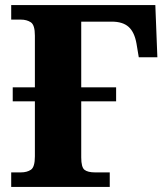

<svg xmlns="http://www.w3.org/2000/svg" viewBox="-20 -734 643 754"><path d="M24 0V-57H62Q86 -57 101.5 -67.5Q117 -78 117 -120V-336H30V-391H117V-594Q117 -636 101 -646.5Q85 -657 62 -657H24V-714H590L598 -509H525L516 -563Q508 -608 485 -628.5Q462 -649 419 -649H299V-391H436V-336H299V-116Q299 -77 312 -67Q325 -57 353 -57H411V0Z"/></svg>

Font: Noto Serif ExtraBold
Style: Regular
Weight: 800
Designer: Monotype Design Team
Foundry: Monotype Imaging Inc.
Version: Version 2.014